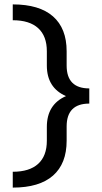

<svg xmlns="http://www.w3.org/2000/svg" viewBox="-20 -731 464 873"><path d="M283 -433Q283 -329 386 -329V-260Q283 -260 283 -156V-91Q283 13 221 67.5Q159 122 38 122V50Q114 50 153.5 14Q193 -22 193 -91V-154Q193 -256 280 -294Q193 -332 193 -433V-498Q193 -567 153.5 -603Q114 -639 38 -639V-711Q159 -711 221 -656.5Q283 -602 283 -498Z"/></svg>

Font: EauTest Semibold
Style: Regular
Weight: 600
Designer: Christian Thalmann (Catharsis Fonts)
Version: Version 0.001;PS 000.001;hotconv 1.0.88;makeotf.lib2.5.64775